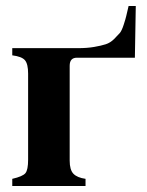

<svg xmlns="http://www.w3.org/2000/svg" viewBox="-20 -622 491 642"><path d="M431 -429H237Q213 -429 213 -402V-85Q213 -54 225.5 -41Q238 -28 266 -24V0H21V-24Q56 -32 65 -43Q74 -54 74 -88V-376Q74 -408 63.5 -420.5Q53 -433 21 -437V-461H242Q271 -461 294.5 -465Q318 -469 333.5 -474Q349 -479 361.5 -491.5Q374 -504 380.5 -511.5Q387 -519 393.5 -539Q400 -559 402 -568Q404 -577 410 -602H434Z"/></svg>

Font: STIX
Style: Bold
Weight: 700
Designer: MicroPress Inc., with final additions and corrections provided by Coen Hoffman, Elsevier (retired)
Version: Version 1.1.1